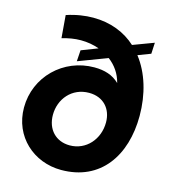

<svg xmlns="http://www.w3.org/2000/svg" viewBox="-118 -891 887 998"><g transform="rotate(15 325.5 -392.0)"><path d="M303 12C515 12 625 -151 625 -365C625 -481 593 -589 532 -667L600 -693L603 -753L491 -711C433 -764 355 -796 261 -796C218 -796 169 -789 118 -772L128 -650C161 -660 195 -666 229 -666C264 -666 298 -660 328 -649L240 -615L236 -555L392 -614C429 -586 456 -548 468 -500C433 -534 389 -548 333 -548C167 -548 33 -418 33 -252C33 -96 155 12 303 12ZM188 -254C188 -340 249 -413 341 -413C419 -413 465 -359 465 -287C465 -196 401 -123 313 -123C238 -123 188 -176 188 -254Z"/></g></svg>

Font: Mluvka ExtraBold
Style: Italic
Weight: 800
Italic angle: -8°
Designer: Modified by Jiří Krblich, Original typeface by Gumpita Rahayu
Foundry: Gumpita Rahayu & Jiří Krblich
Version: Version 2.000;Glyphs 3.1.1 (3134)